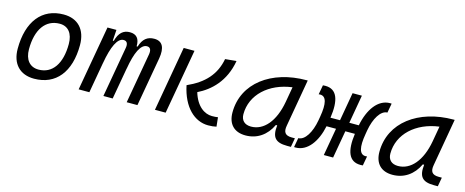

<svg xmlns="http://www.w3.org/2000/svg" viewBox="-34 -997 3584 1479"><g transform="rotate(15 1758.0 -258.0)"><path d="M245.1 9.8C418.5 9.8 521 -117.2 521 -331.5C521 -455.1 453.6 -527.3 339.8 -527.3C167 -527.3 64.5 -398.4 64.5 -181.2C64.5 -61 131.8 9.8 245.1 9.8ZM260.3 -66.9C190.9 -66.9 149.4 -116.2 149.4 -200.2C149.4 -357.4 216.3 -450.7 328.6 -450.7C396.5 -450.7 435.5 -400.9 435.5 -317.4C435.5 -159.7 370.1 -66.9 260.3 -66.9Z M761.7 -517.6H690.4L599.1 0H684.6L727.5 -243.7V-242.7C751 -380.9 788.1 -457 835.4 -457C862.8 -457 874 -437.5 866.7 -399.4L796.4 0H870.6L915 -251V-249C937.5 -383.3 973.1 -457 1022.5 -457C1048.8 -457 1059.1 -436.5 1052.7 -399.4L982.4 0H1067.9L1136.7 -390.6C1152.3 -480.5 1126.5 -527.3 1062 -527.3C1007.8 -527.3 971.7 -500 952.6 -435.5H944.8C946.3 -498 919.4 -527.3 867.2 -527.3C815.9 -527.3 781.7 -498 763.7 -430.7H755.9Z M1633.8 9.8C1659.7 9.8 1680.2 7.3 1699.2 2.9L1691.4 -70.3C1676.8 -67.9 1665 -66.9 1643.1 -66.9C1585.4 -66.9 1519 -108.9 1487.3 -215.8C1587.9 -265.1 1688.5 -357.4 1717.3 -525.4L1628.4 -517.1C1604.5 -389.6 1527.8 -305.7 1393.6 -246.1C1428.7 -77.6 1525.4 9.8 1633.8 9.8ZM1207.5 0H1293L1384.3 -517.6H1298.3Z M1931.2 10.3C2022.9 10.3 2096.2 -39.6 2137.7 -127.9H2148.4C2137.2 -32.2 2168 4.9 2262.2 4.9H2293L2305.7 -66.9H2280.8C2227.1 -66.9 2210.4 -92.3 2220.2 -145L2286.1 -522.5H2276.9C1998.5 -522.5 1789.6 -370.1 1789.6 -135.3C1789.6 -43 1840.8 10.3 1931.2 10.3ZM1955.1 -66.4C1904.3 -66.4 1874.5 -94.7 1874.5 -144C1874.5 -299.8 2003.9 -418 2186.5 -441.9L2165 -319.3C2136.2 -157.7 2055.7 -66.4 1955.1 -66.4Z M2329.1 0.5C2423.3 0.5 2490.7 -92.8 2517.1 -219.7H2592.8L2554.2 0H2628.4L2667 -219.7H2743.2C2723.6 -79.1 2753.4 0.5 2845.7 0.5C2852.1 0.5 2858.4 0.5 2865.2 -0.5L2878.9 -75.7C2875 -75.2 2871.1 -74.7 2867.2 -74.7C2817.9 -74.7 2803.7 -129.9 2822.8 -238.8L2828.1 -270.5C2845.2 -367.2 2889.6 -442.4 2942.9 -442.9L2956.5 -517.6C2952.1 -518.1 2948.2 -518.1 2943.8 -518.1C2848.6 -518.1 2781.2 -422.9 2755.4 -291H2679.7L2719.2 -517.6H2645L2605.5 -291.5L2529.3 -291C2550.8 -435.5 2521.5 -518.1 2428.2 -518.1C2421.9 -518.1 2415.5 -518.1 2408.7 -517.1L2395 -441.9C2399.4 -442.4 2403.3 -442.9 2406.7 -442.9C2455.6 -442.9 2469.7 -387.2 2450.7 -278.3L2445.3 -247.1C2428.2 -149.9 2383.8 -75.2 2330.6 -74.7L2316.9 0C2321.3 0.5 2325.2 0.5 2329.1 0.5Z M3103 10.3C3194.8 10.3 3268.1 -39.6 3309.6 -127.9H3320.3C3309.1 -32.2 3339.8 4.9 3434.1 4.9H3464.8L3477.5 -66.9H3452.6C3398.9 -66.9 3382.3 -92.3 3392.1 -145L3458 -522.5H3448.7C3170.4 -522.5 2961.4 -370.1 2961.4 -135.3C2961.4 -43 3012.7 10.3 3103 10.3ZM3127 -66.4C3076.2 -66.4 3046.4 -94.7 3046.4 -144C3046.4 -299.8 3175.8 -418 3358.4 -441.9L3336.9 -319.3C3308.1 -157.7 3227.5 -66.4 3127 -66.4Z"/></g></svg>

Font: Cascadia Mono NF SemiLight
Style: Italic
Weight: 350
Italic angle: -10°
Monospace: yes
Designer: Aaron Bell
Foundry: Saja Typeworks
Version: Version 2404.023